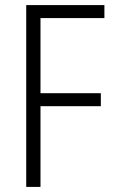

<svg xmlns="http://www.w3.org/2000/svg" viewBox="-20 -734 448 754"><path d="M139 0V-317H376V-368H139V-663H390V-714H83V0Z"/></svg>

Font: Noto Sans Gujarati Condensed Light
Style: Regular
Weight: 300
Width: 3
Designer: Jelle Bosma - Monotype Design Team, Universal Thirst
Foundry: Monotype Imaging Inc.
Version: Version 2.106